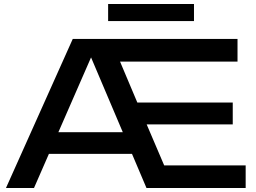

<svg xmlns="http://www.w3.org/2000/svg" viewBox="-20 -946 1288 966"><path d="M718 -320 806 -114H1216V0H717L411 -721H466L151 0H10L346 -750H1175V-636H584L671 -430H1151V-320ZM173 -172V-281H679V-172ZM524 -840V-926H956V-840Z"/></svg>

Font: Unbounded
Style: Regular
Weight: 400
Designer: Luke Prowse, Jean-Baptiste Morizot, Fátima Lázaro, Florian Runge
Foundry: NaN
Version: Version 1.701;gftools[0.9.28.dev5+ged2979d]